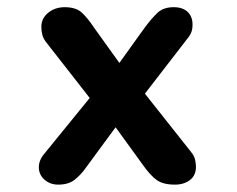

<svg xmlns="http://www.w3.org/2000/svg" viewBox="-20 -504 659 534"><path d="M463 -484Q488 -484 501.8 -471Q515.5 -458 515.5 -435.5Q515.5 -421 510.8 -411.2Q506 -401.5 496.5 -390.5L383 -243.5L510.5 -82.5Q520 -71 522.5 -60.2Q525 -49.5 525 -40Q525 -16 508.2 -3.2Q491.5 9.5 466.5 9.5Q433 9.5 415.2 -3.8Q397.5 -17 378 -44.5L301.5 -150L217 -35Q204.5 -17.5 187.5 -4Q170.5 9.5 142 9.5Q119 9.5 103.5 -4.5Q88 -18.5 88 -39Q88 -48.5 91.8 -58Q95.5 -67.5 104.5 -78L229.5 -231.5L110 -384.5Q101 -395.5 98 -406.2Q95 -417 95 -429.5Q95 -453 114 -468.5Q133 -484 160 -484Q191 -484 207.2 -469.2Q223.5 -454.5 242 -426.5L312 -329L382 -426.5Q402 -453.5 418.5 -468.8Q435 -484 463 -484Z"/></svg>

Font: Sono Monospace SemiBold
Style: Regular
Weight: 600
Designer: Tyler Finck
Foundry: Tyler Finck
Version: Version 2.112